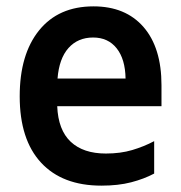

<svg xmlns="http://www.w3.org/2000/svg" viewBox="-20 -574 570 604"><path d="M299 10Q176 10 109 -62.5Q42 -135 42 -271Q42 -403 103 -478.5Q164 -554 274 -554Q375 -554 431.5 -489Q488 -424 488 -306V-240H160Q163 -165 202.5 -128Q242 -91 313 -91Q359 -91 396 -102Q433 -113 465 -130V-28Q433 -11 392.5 -0.5Q352 10 299 10ZM161 -327H375Q374 -388 347 -422Q320 -456 273 -456Q225 -456 195.5 -423Q166 -390 161 -327Z"/></svg>

Font: Noto Sans Mono Condensed SemiBold
Style: Regular
Weight: 600
Width: 3
Designer: Monotype Design Team
Foundry: Monotype Imaging Inc.
Version: Version 2.014